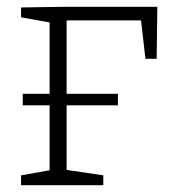

<svg xmlns="http://www.w3.org/2000/svg" viewBox="-20 -545 499 565"><path d="M42 -523 165 -525H443L441 -372H408L395 -485H176V-269H327V-235H176V-45L284 -29V0H42V-29L126 -44V-235H47V-269H126V-479L42 -494Z"/></svg>

Font: Bitter Pro Light
Style: Regular
Weight: 300
Designer: Sol Matas, and Bitter project Authors
Foundry: Sol Matas
Version: Version 1.010